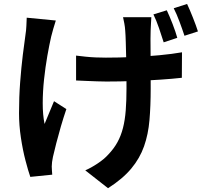

<svg xmlns="http://www.w3.org/2000/svg" viewBox="-20 -862 1040 977"><path d="M750.1 -774.5Q749.1 -757.9 748.2 -740.5Q747.3 -723 746.5 -706Q745.7 -692.3 745.8 -663.9Q745.9 -635.5 746.2 -599.8Q746.4 -564.1 746.5 -527.7Q746.6 -491.3 746.7 -460.4Q746.8 -429.6 746.8 -412Q746.8 -323.4 740.6 -251Q734.5 -178.6 713 -117.6Q691.5 -56.5 647.9 -4.2Q604.3 48.1 529.7 95.7L413.9 4.8Q442.8 -7.6 476.4 -29.9Q510 -52.1 530.7 -75.3Q559.3 -105.1 577.4 -138Q595.5 -170.8 605.8 -210.9Q616 -250.9 619.8 -300.3Q623.7 -349.8 623.7 -412.8Q623.7 -440.6 623.4 -481.6Q623.2 -522.7 622.1 -566.6Q621 -610.5 620 -647.7Q619 -684.9 617.2 -705.8Q616.2 -724.1 612.5 -743.4Q608.9 -762.7 606.1 -774.5ZM367.1 -579.1Q391.6 -576.1 416.4 -573.5Q441.2 -570.9 466.8 -569.8Q492.4 -568.7 518.6 -568.7Q583.1 -568.7 654.3 -571.7Q725.5 -574.7 791.4 -581Q857.4 -587.3 906.1 -595.9L905.3 -466.2Q858.6 -460.8 794.6 -456.6Q730.6 -452.3 660 -449.7Q589.3 -447.1 521.5 -447.1Q500.2 -447.1 473.4 -448.1Q446.7 -449.1 419.5 -450.2Q392.4 -451.3 367.1 -452.5ZM264 -757.6Q258.1 -739.2 251.2 -715.7Q244.3 -692.2 240.5 -676.1Q231 -634.8 220.9 -577.7Q210.9 -520.7 204.2 -458.5Q197.5 -396.2 197.4 -337Q197.2 -277.8 206.8 -231.2Q217 -254.3 229.9 -286.9Q242.8 -319.6 254.9 -347.1L317.7 -307Q303.2 -264.6 289.9 -219Q276.7 -173.4 266.3 -132.9Q256 -92.4 249.4 -63.6Q246.7 -52 244.9 -37.5Q243.1 -23 243.3 -14.8Q243.5 -7 244.2 4.7Q244.8 16.4 245.8 26.8L134.2 38.1Q123.6 7.9 109.8 -44.9Q95.9 -97.7 86.4 -161.1Q76.8 -224.5 76.8 -286Q76.8 -368.5 82.6 -444.3Q88.4 -520.1 96.1 -582.7Q103.9 -645.3 109.7 -685.7Q113.2 -706.8 114.2 -729.9Q115.2 -753 116 -772ZM828.7 -809.7Q842.7 -780 858.4 -739.6Q874 -699.2 882.1 -669.5L812.9 -646.6Q802.7 -679.4 789.1 -719Q775.5 -758.6 760.7 -788.7ZM932 -841.8Q946 -812.1 962 -771.5Q978.1 -731 987.2 -702.1L918.7 -680Q908.1 -712.4 893.6 -751.3Q879.2 -790.2 864 -820.1Z"/></svg>

Font: Shanggu Sans SC VF
Style: Regular
Weight: 250
Designer: GuiWonder
Version: Version 1.021